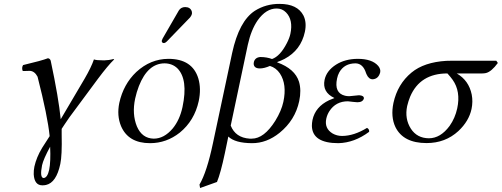

<svg xmlns="http://www.w3.org/2000/svg" viewBox="-20 -718 2551 976"><path d="M234.9 27.8Q200.7 90.8 193.8 122.1Q181.2 186 202.1 187Q221.2 185.1 230 145Q238.3 104 234.9 27.8ZM154.8 128.9Q165.5 81.1 193.8 34.2L232.4 -25.9Q222.2 -127.9 170.9 -328.1Q155.8 -356.9 130.9 -357.9Q126.5 -357.9 117.7 -357.4Q104 -356.9 95.7 -356.9Q88.9 -373 97.2 -387.2Q192.4 -409.7 223.6 -421.9Q234.4 -420.4 237.8 -409.2Q278.3 -218.8 288.6 -111.8Q311 -148.4 410.6 -318.8Q443.8 -376 457.5 -416Q469.2 -411.1 509.3 -411.1Q534.2 -411.6 556.6 -418L560.5 -416Q529.3 -386.2 477.5 -316.9L332.5 -121.1Q323.7 -109.4 307.6 -84.5Q297.9 -69.8 293.5 -63Q293.5 -58.1 293.5 -48.3Q293.5 -38.6 293.5 -34.2Q295.9 71.8 286.6 115.2Q266.6 210.4 213.9 222.2Q204.6 224.1 195.3 224.1Q154.8 224.1 151.4 168Q150.9 147.9 154.8 128.9Z M920.9 -682.1Q946.8 -682.1 954.6 -661.1Q956.5 -653.8 955.6 -647Q952.6 -636.7 945.8 -628.9L827.6 -506.8Q819.8 -499.5 814 -499Q803.2 -499 802.2 -508.8Q802.2 -510.7 802.7 -512.2Q804.2 -516.6 806.6 -522L889.2 -665Q899.9 -681.6 920.9 -682.1ZM586.4 -194.8Q607.4 -290 672.9 -352.1Q745.1 -418.5 835.9 -418.9Q958 -418.9 988.3 -318.8Q1003.4 -267.1 990.2 -204.1Q968.3 -104.5 894 -43.9Q826.2 9.8 742.7 9.8Q632.3 9.8 595.2 -77.1Q573.2 -130.4 586.4 -194.8ZM816.9 -396Q731.4 -396 686 -280.3Q674.3 -250 667 -216.8Q650.4 -138.2 675.8 -75.7Q702.1 -14.2 761.7 -13.2Q814 -13.2 857.9 -64.9Q893.6 -108.4 907.7 -173.8Q937.5 -314.9 881.3 -371.1Q855.5 -395.5 816.9 -396Z M1123 61Q1101.6 162.1 1083 207L997.1 237.8L994.1 220.2Q1031.7 156.2 1062.5 9.8L1160.2 -449.2Q1195.3 -610.8 1275.4 -663.1Q1332 -698.7 1401.4 -698.2Q1491.7 -698.2 1522.5 -639.2Q1540 -604 1529.8 -556.2Q1509.8 -462.9 1426.3 -418.5Q1408.2 -409.2 1389.6 -402.8L1389.2 -400.9Q1479.5 -368.2 1500 -302.2Q1512.7 -259.3 1501 -204.1Q1480.5 -107.4 1401.4 -43Q1335.4 10.3 1260.7 9.8Q1174.8 9.3 1140.6 -23.9ZM1152.8 -79.6Q1177.2 -18.1 1249 -13.2Q1254.9 -12.7 1259.8 -13.2Q1322.3 -13.2 1379.4 -104Q1410.6 -154.8 1420.4 -200.2Q1439.5 -289.1 1402.8 -344.7Q1383.3 -373.5 1352.1 -382.8Q1322.8 -370.1 1301.3 -370.1Q1271 -370.1 1269.5 -393.6Q1269.5 -398.4 1270.5 -402.8Q1276.9 -426.8 1304.7 -428.2Q1337.4 -427.7 1362.8 -418Q1403.8 -432.1 1438 -498.5Q1451.7 -524.9 1456.1 -545.9Q1471.2 -616.7 1434.1 -654.8Q1414.6 -674.8 1386.2 -674.8Q1332.5 -674.8 1289.6 -614.3Q1256.3 -565.9 1239.7 -490.2Z M1638.7 -115.2Q1627.9 -65.4 1670.4 -39.6Q1692.4 -26.9 1719.2 -26.9Q1779.3 -27.3 1845.7 -67.9Q1858.4 -61 1856.4 -47.9Q1781.7 7.8 1700.2 9.8Q1567.9 9.8 1565.4 -77.6Q1565.4 -92.8 1568.4 -107.9Q1582.5 -174.8 1652.8 -208.5Q1665.5 -214.4 1679.2 -219.2V-220.2Q1617.2 -249.5 1629.9 -312Q1639.6 -358.4 1688.5 -389.6Q1734.4 -418.5 1798.3 -418.9Q1871.6 -418.9 1902.8 -382.8Q1916 -366.2 1912.6 -350.1Q1903.8 -316.9 1874.5 -314.9Q1854.5 -314.9 1843.3 -340.3Q1842.3 -342.8 1840.8 -346.2Q1825.7 -395 1787.6 -396Q1730.5 -396 1704.6 -350.1Q1696.8 -335.9 1693.4 -318.8Q1677.7 -245.1 1733.9 -231.4Q1744.1 -229 1754.9 -229Q1755.4 -229 1766.1 -230Q1801.3 -233.9 1805.2 -233.9Q1831.5 -232.4 1829.6 -216.8Q1823.7 -198.2 1796.4 -198.2Q1792.5 -198.2 1773.9 -200.2Q1753.4 -202.6 1748.5 -203.1Q1687 -203.1 1654.3 -152.8Q1643.1 -135.3 1638.7 -115.2Z M2431.6 -344.7H2301.8Q2363.3 -309.1 2377.9 -237.3Q2384.8 -201.7 2377 -164.1Q2363.8 -102.1 2310.1 -51.8Q2243.7 9.3 2148.4 9.3Q2030.3 9.3 1990.2 -71.8Q1965.3 -124 1980 -194.8Q2001 -290.5 2071.8 -349.1Q2135.7 -401.9 2248.5 -408.7Q2261.2 -409.2 2272.9 -409.2H2502.9L2510.7 -397.9Q2478 -353.5 2450.2 -346.7Q2440.9 -344.7 2431.6 -344.7ZM2160.2 -15.1Q2219.2 -15.1 2265.6 -78.1Q2293.5 -117.7 2304.2 -167Q2322.8 -253.4 2280.8 -312.5Q2270 -327.6 2254.4 -344.7Q2115.2 -344.7 2064.9 -226.6Q2055.7 -204.1 2049.8 -179.2Q2036.1 -114.3 2068.8 -63.5Q2100.1 -15.6 2160.2 -15.1Z"/></svg>

Font: Linux Libertine Display Slanted O
Style: Slanted
Weight: 400
Designer: Philipp H. Poll
Foundry: Philipp H. Poll
Version: Version 5.0.9